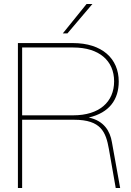

<svg xmlns="http://www.w3.org/2000/svg" viewBox="-20 -934 650 954"><path d="M69 0H90V-339H348C483 -339 506 -277 521 -194L555 0H577L536 -228C527 -282 497 -334 421 -350C524 -374 570 -440 570 -529C570 -643 487 -720 342 -720H69ZM90 -361V-698H344C473 -698 547 -632 547 -530C547 -427 473 -361 344 -361ZM292 -768H315L439 -914H410Z"/></svg>

Font: Aspekta 50
Style: Regular
Weight: 50
Designer: Ivo Dolenc
Version: Version 2.000